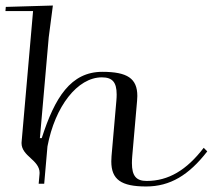

<svg xmlns="http://www.w3.org/2000/svg" viewBox="-20 -665 771 695"><path d="M171.4 -645 1 -640 -0.3 -625H99.7L58.1 -150C58 -148.8 58 -147.7 58 -146.6C58 -123.5 74.2 -107.7 91 -92.5C107.5 -77.6 123.3 -62 123.3 -39.4C123.3 -37.9 123.2 -36.5 123.1 -35L120 0H140L151.8 -135C179 -280.1 260.5 -385 348.7 -385C386.6 -385 402.3 -367.8 402.3 -322.8C402.3 -315.9 402 -308.3 401.2 -300L383.7 -100C383.2 -93.3 382.9 -86.9 382.9 -80.8C382.9 -14.9 418.8 10 509.1 10C595.6 10 663.7 -31 730.2 -117L717.4 -130C655.3 -49 589.6 -10 510.9 -10C473.2 -10 457.5 -28 457.5 -74.8C457.5 -82.4 457.9 -90.8 458.7 -100L476.2 -300C476.8 -306.2 477.1 -312 477.1 -317.6C477.1 -381 441 -405 350.4 -405C236.5 -405 178.3 -312.2 131.1 -165H124.4L156.4 -530Z"/></svg>

Font: Galberik
Style: Regular
Weight: 400
Designer: Gluk
Foundry: Gluk
Version: Version 0.50